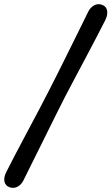

<svg xmlns="http://www.w3.org/2000/svg" viewBox="-74 -768 535 922"><path d="M238 -302.5Q218 -263.5 191.2 -209.5Q164.5 -155.5 135.8 -97.5Q107 -39.5 81.2 12.2Q55.5 64 38.5 98.5Q29 118 10.8 128.2Q-7.5 138.5 -28.5 131Q-48 124 -52.5 104.2Q-57 84.5 -44 58.5Q-27 24.5 -1 -25.2Q25 -75 54.5 -130.2Q84 -185.5 111.5 -237.5Q139 -289.5 158.5 -328Q178 -365.5 203.8 -417.2Q229.5 -469 257.2 -524.5Q285 -580 309.2 -629.5Q333.5 -679 349.5 -711.5Q359.5 -732 377.8 -742.2Q396 -752.5 417 -744.5Q436 -737.5 440.2 -717.8Q444.5 -698 431.5 -671Q414.5 -637.5 390 -590.5Q365.5 -543.5 338 -491.5Q310.5 -439.5 284.2 -390.2Q258 -341 238 -302.5Z"/></svg>

Font: Fraunces 144pt SuperSoft
Style: Bold Italic
Weight: 700
Italic angle: -16°
Version: Version 1.000;[0bf87f6ff]